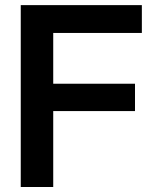

<svg xmlns="http://www.w3.org/2000/svg" viewBox="-20 -748 616 768"><path d="M63 0V-727.5H547.4V-616.2H192.9V-413.1H520V-303.7H192.9V0Z"/></svg>

Font: Inter 28pt SemiBold
Style: Regular
Weight: 600
Designer: Rasmus Andersson
Foundry: rsms
Version: Version 4.001;git-66647c0bb